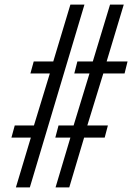

<svg xmlns="http://www.w3.org/2000/svg" viewBox="-20 -820 608 840"><path d="M49.5 0 115 -218H30L44.5 -271H128.5L198 -498.5H113L127.5 -551H213L288 -800H349.5L110.5 0ZM223 0 288 -218H222L236 -271H302L371.5 -498.5H305L318.5 -551H386L461.5 -800H521.5L446.5 -551H538L525 -498.5H432L362 -271H452L438 -218H348L283 0Z"/></svg>

Font: Big Shoulders Stencil Text Thin Light
Style: Regular
Weight: 300
Version: Version 2.001